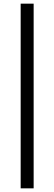

<svg xmlns="http://www.w3.org/2000/svg" viewBox="-20 -810 297 1050"><path d="M93 220V-790H164V220Z"/></svg>

Font: Figtree
Style: Regular
Weight: 400
Designer: Erik Kennedy
Foundry: Erik Kennedy
Version: Version 2.002